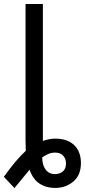

<svg xmlns="http://www.w3.org/2000/svg" viewBox="-62 -745 432 973"><path d="M155.3 -724.6V-30.8Q188.5 -42.5 217.3 -42.5Q279.8 -42.5 314 -9.5Q348.1 23.4 348.1 81.5Q348.1 142.6 309.6 175Q271 207.5 216.8 207.5Q171.9 207.5 138.4 185.5Q105 163.6 87.9 115.2Q68.8 138.2 49.6 161.6Q30.3 185.1 11.2 208L-42.5 150.9Q-11.2 107.4 16.8 74Q44.9 40.5 68.8 19.5Q67.4 -7.8 67.4 -33.2V-724.6ZM272.5 83.5Q272.5 60.1 258.5 44.2Q244.6 28.3 216.3 28.3Q197.8 28.3 182.6 35.4Q167.5 42.5 151.9 52.2Q151.9 91.3 169.2 114.3Q186.5 137.2 216.3 137.2Q241.7 137.2 257.1 123.3Q272.5 109.4 272.5 83.5Z"/></svg>

Font: Arimo Nerd Font
Style: Regular
Weight: 400
Designer: Steve Matteson
Foundry: Monotype Imaging Inc.
Version: Version 1.33;Nerd Fonts 3.2.1